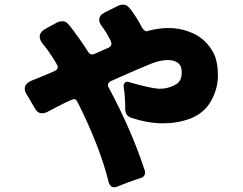

<svg xmlns="http://www.w3.org/2000/svg" viewBox="-20 -786 1040 822"><path d="M758 -476Q758 -506 740 -518Q725 -529 695 -529Q661 -527 629 -514Q582 -495 540 -476.5Q498 -458 455 -439Q442 -432 442 -421Q442 -416 446 -410Q543 -229 598 -61Q601 -54 601 -48Q601 -28 580 -23Q557 -16 528 -5Q499 6 494 8Q478 16 469 16Q453 16 446 -3Q409 -156 312 -349Q306 -362 296 -362Q277 -357 183 -307Q172 -301 158 -301Q142 -301 130 -321L93 -384Q86 -395 86 -406Q86 -429 118 -442Q172 -463 214 -482Q227 -488 227 -499Q227 -505 220.5 -515.5Q214 -526 206 -539Q186 -571 168 -592Q150 -613 150 -629Q150 -631 150 -633Q153 -650 172 -661L226 -691Q235 -695 248.5 -695Q262 -695 273 -682Q309 -639 358 -563Q365 -553 374 -553Q378 -553 384 -555L445 -582Q457 -588 457 -598Q457 -604 454 -611Q435 -650 415 -675Q405 -688 405 -701Q405 -721 427 -732L489 -763Q497 -766 508.5 -766Q520 -766 529 -757Q536 -749 540 -745Q562 -715 571.5 -698Q581 -681 584 -675.5Q587 -670 590 -664Q599 -654 606 -652Q610 -652 615 -654Q659 -666 702 -666Q745 -666 785 -652Q863 -625 897 -553Q913 -518 913 -462.5Q913 -407 884 -354.5Q855 -302 794 -278Q740 -258 677 -258Q614 -258 541 -282Q516 -291 516 -319V-340L513 -391Q512 -397 511 -402Q511 -406 510 -410.5Q509 -415 509 -419.5Q509 -424 512 -428Q516 -436 525 -436Q530 -436 537 -433Q626 -408 660 -406Q671 -406 682 -407Q714 -412 737 -427Q758 -442 758 -476Z"/></svg>

Font: Tsunagi Gothic Black
Style: Regular
Weight: 900
Designer: Yoshimichi Ohira
Foundry: Positype
Version: Version 1.001